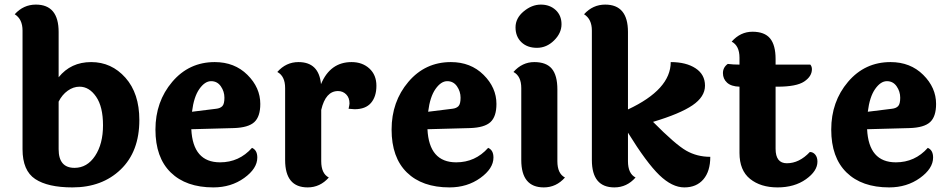

<svg xmlns="http://www.w3.org/2000/svg" viewBox="-20 -804 4121 835"><path d="M235 -155Q235 -74 304 -74Q359 -74 393.5 -126Q428 -178 428 -259Q428 -340 398 -383.5Q368 -427 326 -427Q299 -427 274.5 -409.5Q250 -392 235 -362ZM235 -665V-468Q288 -534 376.5 -534Q465 -534 525.5 -466Q586 -398 586 -282Q586 -145 505 -67Q424 11 295 11Q188 11 133 -25.5Q78 -62 78 -155V-671Q78 -721 44 -742Q82 -784 136 -784Q235 -784 235 -665Z M815 -318 920 -331Q938 -333 947 -342.5Q956 -352 956 -379Q956 -406 940.5 -428.5Q925 -451 898 -451Q871 -451 847 -417Q823 -383 815 -318ZM937 -98Q1020 -98 1076 -161Q1099 -151 1099 -119Q1099 -71 1042 -30Q985 11 908 11Q789 11 722.5 -54Q656 -119 656 -240.5Q656 -362 729 -448Q802 -534 914 -534Q1000 -534 1056 -478.5Q1112 -423 1112 -352Q1112 -297 1086 -273Q1060 -249 997 -247L812 -242Q819 -98 937 -98Z M1220 -108V-421Q1220 -473 1186 -491Q1224 -534 1278 -534Q1367 -534 1376 -438Q1416 -534 1509 -534Q1556 -534 1586.5 -506Q1617 -478 1617 -431Q1617 -384 1593.5 -356.5Q1570 -329 1522 -329Q1516 -329 1496 -331Q1500 -349 1500 -354Q1500 -379 1485.5 -393.5Q1471 -408 1450 -408Q1396 -408 1377 -326V-103Q1377 -49 1410 -32Q1372 11 1318 11Q1220 11 1220 -108Z M1842 -318 1947 -331Q1965 -333 1974 -342.5Q1983 -352 1983 -379Q1983 -406 1967.5 -428.5Q1952 -451 1925 -451Q1898 -451 1874 -417Q1850 -383 1842 -318ZM1964 -98Q2047 -98 2103 -161Q2126 -151 2126 -119Q2126 -71 2069 -30Q2012 11 1935 11Q1816 11 1749.5 -54Q1683 -119 1683 -240.5Q1683 -362 1756 -448Q1829 -534 1941 -534Q2027 -534 2083 -478.5Q2139 -423 2139 -352Q2139 -297 2113 -273Q2087 -249 2024 -247L1839 -242Q1846 -98 1964 -98Z M2332 -784Q2371 -784 2396.5 -760.5Q2422 -737 2422 -698.5Q2422 -660 2389.5 -628Q2357 -596 2315 -596Q2273 -596 2247.5 -620.5Q2222 -645 2222 -685Q2222 -725 2257.5 -754.5Q2293 -784 2332 -784ZM2404 -415V-103Q2404 -49 2437 -32Q2399 11 2345 11Q2247 11 2247 -108V-421Q2247 -473 2213 -491Q2251 -534 2303.5 -534Q2356 -534 2380 -505Q2404 -476 2404 -415Z M2711 -665V-328Q2897 -415 2897 -534Q2964 -534 3005 -507Q3046 -480 3046 -431.5Q3046 -383 2991.5 -346Q2937 -309 2820 -274Q2917 -176 2964 -149Q3011 -122 3069 -122Q3069 -59 3039 -24Q3009 11 2956 11Q2903 11 2847.5 -42.5Q2792 -96 2711 -227V-103Q2711 -49 2744 -32Q2706 11 2652 11Q2554 11 2554 -108V-671Q2554 -721 2520 -742Q2558 -784 2612 -784Q2711 -784 2711 -665Z M3353 -427V-157Q3353 -94 3402 -94Q3456 -94 3502 -143Q3516 -143 3525.5 -131.5Q3535 -120 3535 -101Q3535 -60 3485 -24.5Q3435 11 3361.5 11Q3288 11 3242 -26Q3196 -63 3196 -139V-427Q3160 -428 3142 -444.5Q3124 -461 3124 -486Q3124 -511 3145 -526Q3169 -523 3196 -523V-553Q3196 -605 3162 -623Q3200 -666 3252.5 -666Q3305 -666 3329 -637Q3353 -608 3353 -547V-523H3504Q3511 -515 3511 -503Q3511 -472 3477.5 -449.5Q3444 -427 3361 -427Z M3754 -318 3859 -331Q3877 -333 3886 -342.5Q3895 -352 3895 -379Q3895 -406 3879.5 -428.5Q3864 -451 3837 -451Q3810 -451 3786 -417Q3762 -383 3754 -318ZM3876 -98Q3959 -98 4015 -161Q4038 -151 4038 -119Q4038 -71 3981 -30Q3924 11 3847 11Q3728 11 3661.5 -54Q3595 -119 3595 -240.5Q3595 -362 3668 -448Q3741 -534 3853 -534Q3939 -534 3995 -478.5Q4051 -423 4051 -352Q4051 -297 4025 -273Q3999 -249 3936 -247L3751 -242Q3758 -98 3876 -98Z"/></svg>

Font: Laila
Style: Bold
Weight: 700
Designer: Hitesh Malaviya
Foundry: Indian Type Foundry
Version: Version 1.302;PS 1.0;hotconv 1.0.78;makeotf.lib2.5.61930; tt